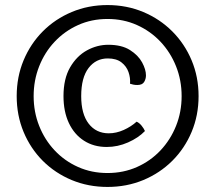

<svg xmlns="http://www.w3.org/2000/svg" viewBox="-20 -721 851 759"><path d="M46 -341Q46 -417 73.2 -482.5Q100.5 -548 149.2 -597Q198 -646 263.5 -673.5Q329 -701 405 -701Q481 -701 546.5 -673.5Q612 -646 661 -597Q710 -548 737.5 -482.5Q765 -417 765 -341Q765 -265 737.5 -199.5Q710 -134 661 -85.2Q612 -36.5 546.5 -9.2Q481 18 405 18Q329 18 263.5 -9.2Q198 -36.5 149.2 -85.2Q100.5 -134 73.2 -199.5Q46 -265 46 -341ZM113 -341Q113 -278.5 134.8 -223.5Q156.5 -168.5 196 -126.5Q235.5 -84.5 288.8 -60.8Q342 -37 405 -37Q468 -37 521.5 -60.8Q575 -84.5 614.5 -126.5Q654 -168.5 676 -223.5Q698 -278.5 698 -341Q698 -403.5 676 -458.8Q654 -514 614.5 -556Q575 -598 521.5 -622Q468 -646 405 -646Q342 -646 288.8 -622Q235.5 -598 196 -556Q156.5 -514 134.8 -458.8Q113 -403.5 113 -341ZM494 -390Q496 -413 488 -436Q480 -459 460 -474.5Q440 -490 406 -490Q359 -490 330 -452Q301 -414 301 -341Q301 -270.5 330.5 -232.2Q360 -194 410 -194Q439.5 -194 469 -207.2Q498.5 -220.5 520 -240Q530.5 -235.5 539.5 -224.5Q548.5 -213.5 553 -203Q527 -176 486.2 -158Q445.5 -140 402 -140Q350.5 -140 312 -164.8Q273.5 -189.5 252.2 -234.8Q231 -280 231 -341Q231 -409.5 257 -454.5Q283 -499.5 323.5 -521.8Q364 -544 408 -544Q461 -544 493.8 -523.2Q526.5 -502.5 541.8 -474.2Q557 -446 557 -423Q557 -409 549.8 -397Q542.5 -385 523 -385Q514 -385 507 -386.5Q500 -388 494 -390Z"/></svg>

Font: Signika Negative Light Light
Style: Regular
Weight: 300
Version: Version 2.001